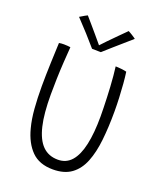

<svg xmlns="http://www.w3.org/2000/svg" viewBox="-163 -990 931 1112"><g transform="rotate(20 303.0 -434.0)"><path d="M297.5 20.5Q213.5 20.5 165.8 -27.5Q118 -75.5 96.5 -159.5Q83 -210 78 -273.5Q73 -337 73 -411Q73 -443 73.8 -480.5Q74.5 -518 76 -555.8Q77.5 -593.5 78.8 -626Q80 -658.5 81 -680Q88 -681.5 95.8 -682Q103.5 -682.5 111.5 -682.5Q123.5 -682.5 134.2 -681.5Q145 -680.5 151.5 -679.5Q148 -636.5 144.8 -584.2Q141.5 -532 140 -480Q138.5 -428 138.5 -384Q138.5 -325 142.8 -277.2Q147 -229.5 156 -192Q174 -116 211 -79.2Q248 -42.5 305.5 -42.5Q356.5 -42.5 389 -79.5Q421.5 -116.5 437.2 -188Q453 -259.5 453 -363Q453 -386.5 452.2 -416.2Q451.5 -446 450.2 -478.5Q449 -511 447 -544.2Q445 -577.5 442.2 -608.2Q439.5 -639 436 -665Q444 -665 453.5 -664.2Q463 -663.5 472.5 -662.5Q482 -661.5 490.2 -660Q498.5 -658.5 504 -657Q508.5 -626.5 511.8 -586.2Q515 -546 517 -502.2Q519 -458.5 519 -417.5Q519 -320.5 510.2 -240.2Q501.5 -160 478.2 -101.8Q455 -43.5 411.2 -11.5Q367.5 20.5 297.5 20.5ZM437 -883Q443 -880 449.8 -876Q456.5 -872 463.8 -867.5Q471 -863 476.8 -859Q482.5 -855 485.5 -852.5Q420 -795.5 382 -762Q344 -728.5 327 -713Q320 -713 310 -713.2Q300 -713.5 290 -713.8Q280 -714 272.5 -714Q243 -748.5 209 -786.2Q175 -824 138.5 -862Q145 -865.5 152.5 -870.2Q160 -875 168 -879.5Q176 -884 183.5 -887.5Q199.5 -869.5 219.2 -846.2Q239 -823 258 -800.8Q277 -778.5 290.2 -762.5Q303.5 -746.5 306.5 -743H300Q313 -757.5 337.8 -783Q362.5 -808.5 389.8 -835.8Q417 -863 437 -883Z"/></g></svg>

Font: Grandstander Thin ExtraLight
Style: Regular
Weight: 250
Version: Version 1.200